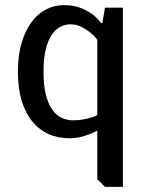

<svg xmlns="http://www.w3.org/2000/svg" viewBox="-20 -530 575 750"><path d="M360 -375Q347 -392 330 -405Q316 -416 297 -425.5Q278 -435 255 -435Q234 -435 215 -425Q196 -415 181.5 -393Q167 -371 158.5 -336Q150 -301 150 -250Q150 -197 159 -161Q168 -125 183.5 -102.5Q199 -80 220 -70Q241 -60 265 -60Q285 -60 302.5 -63Q320 -66 333 -70Q348 -74 360 -80ZM360 170V-20Q345 -11 327 -5Q312 1 292.5 5.5Q273 10 250 10Q207 10 170.5 -6Q134 -22 107 -54.5Q80 -87 65 -135.5Q50 -184 50 -250Q50 -316 65 -364.5Q80 -413 104.5 -445.5Q129 -478 161.5 -494Q194 -510 230 -510Q268 -510 295 -499Q322 -488 340 -475Q361 -459 375 -440H380L390 -500H460V200H390Z"/></svg>

Font: Scada
Style: Regular
Weight: 400
Designer: Jovanny Lemonad
Foundry: Jovanny Lemonad
Version: Version 3.005; ttfautohint (v0.91) -l 8 -r 50 -G 200 -x 0 -w